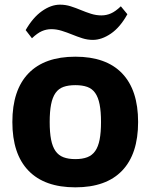

<svg xmlns="http://www.w3.org/2000/svg" viewBox="-20 -793 646 823"><path d="M303 10Q171 10 102 -61.5Q33 -133 33 -270Q33 -407 102 -478.5Q171 -550 303 -550Q435 -550 503.5 -478.5Q572 -407 572 -270Q572 -133 503.5 -61.5Q435 10 303 10ZM303 -111Q333 -111 354 -119Q375 -127 388 -145.5Q401 -164 407 -194.5Q413 -225 413 -270Q413 -315 407 -345.5Q401 -376 388 -394.5Q375 -413 354 -420.5Q333 -428 303 -428Q273 -428 252 -420.5Q231 -413 218 -394.5Q205 -376 199 -345.5Q193 -315 193 -270Q193 -225 199 -194.5Q205 -164 218 -145.5Q231 -127 252 -119Q273 -111 303 -111ZM90 -664Q121 -718 160 -745.5Q199 -773 237 -773Q261 -773 283 -766Q305 -759 326.5 -750Q348 -741 370 -734Q392 -727 415 -727Q436 -727 455.5 -735.5Q475 -744 498 -766L526 -732Q495 -676 455.5 -649Q416 -622 378 -622Q355 -622 333 -629Q311 -636 289 -645Q267 -654 244.5 -661Q222 -668 200 -668Q179 -668 159.5 -659.5Q140 -651 117 -629Z"/></svg>

Font: Encode Sans Narrow
Style: Bold
Weight: 700
Designer: Pablo Impallari, Andres Torresi
Foundry: Pablo Impallari, Andres Torresi
Version: Version 1.000; ttfautohint (v1.00) -l 8 -r 50 -G 200 -x 14 -